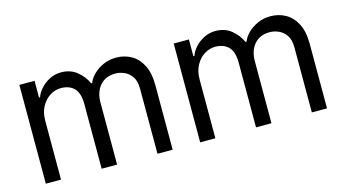

<svg xmlns="http://www.w3.org/2000/svg" viewBox="-67 -789 1839 1024"><g transform="rotate(-15 852.5 -276.5)"><path d="M473 -342.3V0H387.8V-356.5Q387.8 -418.3 361 -445Q334.2 -471.6 288.4 -471.6Q256.4 -471.6 227.8 -453.7Q199.2 -435.7 181.3 -402.9Q163.4 -370 163.4 -325.3V0H79.5V-545.5H163.4V-453.1H169Q176.8 -476.6 197.3 -499.5Q217.7 -522.4 247 -537.5Q276.3 -552.6 311.1 -552.6Q362.2 -552.6 397.9 -523.8Q433.6 -495 451.7 -454.5H457.4Q465.2 -477.3 487.4 -499.8Q509.6 -522.4 542.4 -537.5Q575.3 -552.6 615.1 -552.6Q660.5 -552.6 698 -531.4Q735.4 -510.3 757.6 -466.8Q779.8 -423.3 779.8 -356.5V0H696V-359.4Q696 -402 678.8 -426.5Q661.6 -451 636.9 -461.3Q612.2 -471.6 589.5 -471.6Q534.1 -471.6 503.6 -435.7Q473 -399.9 473 -342.3Z M1325.3 -342.3V0H1240.1V-356.5Q1240.1 -418.3 1213.2 -445Q1186.4 -471.6 1140.6 -471.6Q1108.7 -471.6 1080.1 -453.7Q1051.5 -435.7 1033.6 -402.9Q1015.6 -370 1015.6 -325.3V0H931.8V-545.5H1015.6V-453.1H1021.3Q1029.1 -476.6 1049.5 -499.5Q1070 -522.4 1099.3 -537.5Q1128.6 -552.6 1163.4 -552.6Q1214.5 -552.6 1250.2 -523.8Q1285.9 -495 1304 -454.5H1309.7Q1317.5 -477.3 1339.7 -499.8Q1361.9 -522.4 1394.7 -537.5Q1427.6 -552.6 1467.3 -552.6Q1512.8 -552.6 1550.2 -531.4Q1587.7 -510.3 1609.9 -466.8Q1632.1 -423.3 1632.1 -356.5V0H1548.3V-359.4Q1548.3 -402 1531.1 -426.5Q1513.8 -451 1489.2 -461.3Q1464.5 -471.6 1441.8 -471.6Q1386.4 -471.6 1355.8 -435.7Q1325.3 -399.9 1325.3 -342.3Z"/></g></svg>

Font: Interface
Style: Regular
Weight: 400
Designer: Rasmus Andersson
Foundry: rsms
Version: Version 1.8